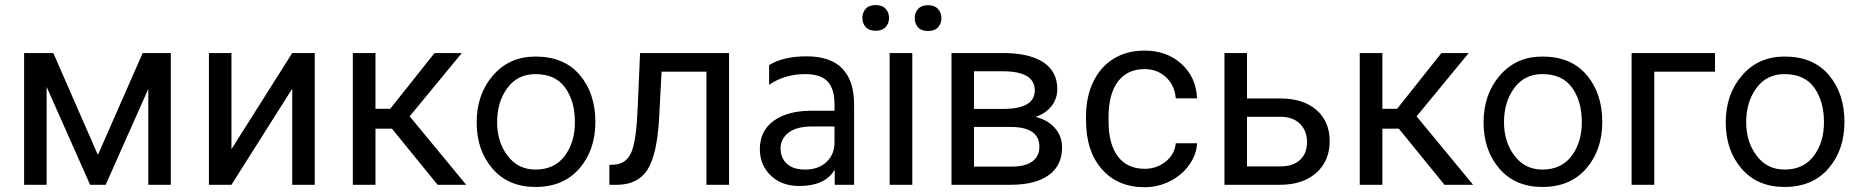

<svg xmlns="http://www.w3.org/2000/svg" viewBox="-20 -741 7459 770"><path d="M372.6 -119.6 193.8 -528.3H76.7V0H167V-392.6L341.3 0H403.8L574.7 -384.3V0H665V-528.3H552.2Z M1151.9 -528.3 908.2 -142.6V-528.3H817.9V0H908.2L1151.9 -385.3V0H1242.2V-528.3Z M1551.8 -225.1 1734.9 0H1849.6L1623 -274.4L1832 -528.3H1722.7L1544.9 -304.7H1485.8V-528.3H1395V0H1485.8V-225.1Z M2127.4 8.8Q2239.3 8.8 2303.5 -65.2Q2367.7 -139.2 2367.7 -252Q2367.7 -366.2 2305.2 -440.2Q2242.7 -514.2 2127.4 -514.2Q2022.5 -514.2 1957 -438.5Q1891.6 -362.8 1891.6 -250Q1891.6 -138.2 1955.1 -64.7Q2018.6 8.8 2127.4 8.8ZM2127.4 -443.8Q2207.5 -443.8 2246.6 -389.4Q2285.6 -335 2285.6 -251Q2285.6 -169.9 2244.6 -115.5Q2203.6 -61 2127.4 -61Q2057.6 -61 2015.6 -116.5Q1973.6 -171.9 1973.6 -251Q1973.6 -332 2014.6 -387.9Q2055.7 -443.8 2127.4 -443.8Z M2903.8 -528.3H2546.9L2537.1 -302.2Q2531.7 -178.2 2512.7 -132.3Q2493.7 -86.4 2449.7 -81.5L2423.8 -79.6V0H2460Q2540 -2.4 2576.9 -61Q2613.8 -119.6 2622.6 -255.9L2633.3 -453.6H2813V0H2903.8Z M3326.7 -233.9V-168.9Q3326.7 -122.1 3294.7 -91.6Q3262.7 -61 3208.5 -61Q3160.6 -61 3135.5 -84.5Q3110.4 -107.9 3110.4 -146Q3110.4 -184.1 3142.3 -209Q3174.3 -233.9 3238.3 -233.9ZM3064.5 -400.9Q3127.4 -443.8 3208.5 -443.8Q3272.5 -443.8 3299.6 -413.6Q3326.7 -383.3 3326.7 -323.2V-296.9H3234.4Q3138.7 -296.9 3083 -256.6Q3027.3 -216.3 3027.3 -143.1Q3027.3 -79.1 3071 -37.1Q3114.7 4.9 3185.5 4.9Q3288.6 4.9 3327.6 -60.1V0H3405.3V-320.8Q3405.3 -515.1 3214.4 -515.1Q3121.6 -515.1 3064.5 -480Z M3638.7 0V-528.3H3547.9V0ZM3438.5 -668.9Q3438.5 -647 3451.9 -632.3Q3465.3 -617.7 3491.7 -617.7Q3518.1 -617.7 3531.7 -632.3Q3545.4 -647 3545.4 -668.9Q3545.4 -690.9 3531.7 -705.8Q3518.1 -720.7 3491.7 -720.7Q3465.3 -720.7 3451.9 -705.8Q3438.5 -690.9 3438.5 -668.9ZM3648.4 -668Q3648.4 -646 3661.9 -631.3Q3675.3 -616.7 3701.7 -616.7Q3728 -616.7 3741.7 -631.3Q3755.4 -646 3755.4 -668Q3755.4 -689.9 3741.7 -705.1Q3728 -720.2 3701.7 -720.2Q3675.3 -720.2 3661.9 -705.1Q3648.4 -689.9 3648.4 -668Z M3795.9 0H4034.7Q4132.3 0 4185.8 -38.6Q4239.3 -77.1 4239.3 -149.9Q4239.3 -195.3 4210.2 -228Q4181.2 -260.7 4133.3 -272Q4176.3 -287.6 4198.2 -317.1Q4220.2 -346.7 4220.2 -383.3Q4220.2 -454.6 4163.8 -491.5Q4107.4 -528.3 4002 -528.3H3795.9ZM3886.2 -231.9H4032.2Q4148.4 -231.9 4148.4 -152.8Q4148.4 -114.7 4120.4 -93.8Q4092.3 -72.8 4035.6 -72.8H3886.2ZM3886.2 -304.2V-455.1H4009.8Q4129.9 -452.6 4129.9 -378.4Q4129.9 -304.2 4002.9 -304.2Z M4570.8 -64Q4501 -64 4463.4 -113.3Q4425.8 -162.6 4425.8 -253.9V-271Q4425.8 -364.7 4463.6 -414.3Q4501.5 -463.9 4570.3 -463.9Q4621.6 -463.9 4656.5 -430.9Q4691.4 -397.9 4695.3 -346.7H4780.8Q4776.9 -431.6 4718 -484.9Q4659.2 -538.1 4570.3 -538.1Q4498 -538.1 4445.1 -504.9Q4392.1 -471.7 4363.8 -411.6Q4335.4 -351.6 4335.4 -274.4V-259.3Q4335.4 -134.3 4399.2 -62.3Q4462.9 9.8 4570.8 9.8Q4624.5 9.8 4672.6 -14.6Q4720.7 -39.1 4749.5 -80.1Q4778.3 -121.1 4780.8 -166.5H4695.3Q4691.4 -122.6 4655.3 -93.3Q4619.1 -64 4570.8 -64Z M4981 -346.2V-528.3H4890.6V0H5114.3Q5205.1 0 5258.8 -47.9Q5312.5 -95.7 5312.5 -174.8Q5312.5 -253.4 5260.3 -299.3Q5208 -345.2 5118.2 -346.2ZM4981 -272.5H5118.7Q5167.5 -271.5 5194.6 -243.4Q5221.7 -215.3 5221.7 -171.4Q5221.7 -126 5193.8 -99.9Q5166 -73.7 5115.2 -73.7H4981Z M5589.8 -225.1 5772.9 0H5887.7L5661.1 -274.4L5870.1 -528.3H5760.7L5583 -304.7H5523.9V-528.3H5433.1V0H5523.9V-225.1Z M6165.5 8.8Q6277.3 8.8 6341.6 -65.2Q6405.8 -139.2 6405.8 -252Q6405.8 -366.2 6343.3 -440.2Q6280.8 -514.2 6165.5 -514.2Q6060.5 -514.2 5995.1 -438.5Q5929.7 -362.8 5929.7 -250Q5929.7 -138.2 5993.2 -64.7Q6056.6 8.8 6165.5 8.8ZM6165.5 -443.8Q6245.6 -443.8 6284.7 -389.4Q6323.7 -335 6323.7 -251Q6323.7 -169.9 6282.7 -115.5Q6241.7 -61 6165.5 -61Q6095.7 -61 6053.7 -116.5Q6011.7 -171.9 6011.7 -251Q6011.7 -332 6052.7 -387.9Q6093.8 -443.8 6165.5 -443.8Z M6857.9 -453.6V-528.3H6523.4V0H6614.3V-453.6Z M7136.7 8.8Q7248.5 8.8 7312.7 -65.2Q7377 -139.2 7377 -252Q7377 -366.2 7314.5 -440.2Q7252 -514.2 7136.7 -514.2Q7031.7 -514.2 6966.3 -438.5Q6900.9 -362.8 6900.9 -250Q6900.9 -138.2 6964.4 -64.7Q7027.8 8.8 7136.7 8.8ZM7136.7 -443.8Q7216.8 -443.8 7255.9 -389.4Q7294.9 -335 7294.9 -251Q7294.9 -169.9 7253.9 -115.5Q7212.9 -61 7136.7 -61Q7066.9 -61 7024.9 -116.5Q6982.9 -171.9 6982.9 -251Q6982.9 -332 7023.9 -387.9Q7064.9 -443.8 7136.7 -443.8Z"/></svg>

Font: FAU Chimera
Style: Regular
Weight: 400
Version: Version 1.002;hotconv 1.0.117;makeotfexe 2.5.65602